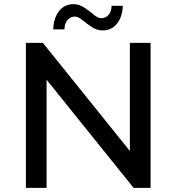

<svg xmlns="http://www.w3.org/2000/svg" viewBox="-20 -907 852 927"><path d="M342 -827Q320 -827 306 -810.5Q292 -794 291 -765H237Q239 -821 265.5 -854Q292 -887 335 -887Q362 -887 387.5 -870Q413 -853 433 -836Q453 -819 468 -819Q490 -819 504 -835Q518 -851 519 -879H573Q571 -825 544.5 -792.5Q518 -760 475 -760Q448 -760 422.5 -777Q397 -794 377 -810.5Q357 -827 342 -827ZM607 -700H707V0H625L205 -522V0H105V-700H187L607 -178Z"/></svg>

Font: Montserrat
Style: Regular
Weight: 500
Designer: Julieta Ulanovsky
Foundry: Julieta Ulanovsky
Version: Version 7.200;PS 007.200;hotconv 1.0.88;makeotf.lib2.5.64775